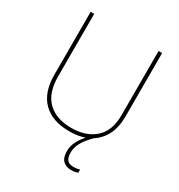

<svg xmlns="http://www.w3.org/2000/svg" viewBox="-212 -857 1137 1217"><g transform="rotate(30 356.0 -248.5)"><path d="M431 122Q431 159 445.5 175.5Q460 192 489 192Q518 192 537 185V209Q529 212 516 214.5Q503 217 487 217Q453 217 429.5 196Q406 175 406 126Q406 89 422.5 56Q439 23 466 -7Q417 10 355 10Q231 10 163 -57Q95 -124 95 -254V-714H121V-256Q121 -136 182.5 -75.5Q244 -15 356 -15Q463 -15 527.5 -72.5Q592 -130 592 -244V-714H618V-252Q618 -171 590 -116Q562 -61 513 -30Q495 -12 476 11Q457 34 444 62Q431 90 431 122Z"/></g></svg>

Font: Noto Sans Myanmar Thin
Style: Regular
Weight: 100
Designer: Monotype Design Team
Foundry: Monotype Imaging Inc.
Version: Version 2.107; ttfautohint (v1.8.4.7-5d5b)